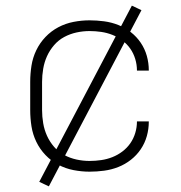

<svg xmlns="http://www.w3.org/2000/svg" viewBox="-20 -600 640 680"><path d="M297 8Q269 8 240.5 2.5Q212 -3 186.5 -16.5Q161 -30 141 -51Q121 -72 108.5 -98Q96 -124 91.5 -152.5Q87 -181 87 -210V-310Q87 -339 91.5 -367.5Q96 -396 108.5 -422Q121 -448 141 -469Q161 -490 186.5 -503.5Q212 -517 240.5 -522.5Q269 -528 297 -528Q323 -528 349 -524.5Q375 -521 399 -511.5Q423 -502 443.5 -486Q464 -470 478.5 -448.5Q493 -427 500 -402Q507 -377 507 -351V-350H465V-351Q465 -371 459 -391Q453 -411 441.5 -427.5Q430 -444 413.5 -456.5Q397 -469 378 -476.5Q359 -484 338.5 -487Q318 -490 297 -490Q274 -490 251 -485Q228 -480 207.5 -469Q187 -458 171.5 -440Q156 -422 146.5 -401Q137 -380 133 -356.5Q129 -333 129 -310V-210Q129 -187 133 -163.5Q137 -140 146.5 -119Q156 -98 171.5 -80Q187 -62 207.5 -51Q228 -40 251 -35Q274 -30 297 -30Q318 -30 338.5 -33Q359 -36 378 -43.5Q397 -51 413.5 -63.5Q430 -76 441.5 -92.5Q453 -109 459 -129Q465 -149 465 -169V-170H507V-169Q507 -143 500 -118Q493 -93 478.5 -71.5Q464 -50 443.5 -34Q423 -18 399 -8.5Q375 1 349 4.5Q323 8 297 8ZM153 60 119 44 447 -580 481 -564Z"/></svg>

Font: Iosevka Extralight Extended
Style: Regular
Weight: 200
Width: 7
Monospace: yes
Designer: Belleve Invis
Foundry: Belleve Invis
Version: Version 32.5.0; ttfautohint (v1.8.4)